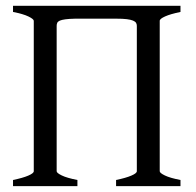

<svg xmlns="http://www.w3.org/2000/svg" viewBox="-20 -635 670 655"><path d="M24.4 0V-21Q57.6 -27.8 76.4 -35.9Q95.2 -43.9 95.2 -50.8V-564Q95.2 -569.8 77.4 -578.6Q59.6 -587.4 24.4 -594.2V-615.2H595.7V-594.2Q562 -587.4 543.5 -579.1Q524.9 -570.8 524.9 -564V-50.8Q524.9 -44.9 542.5 -36.4Q560.1 -27.8 595.7 -21V0H376V-21Q409.2 -27.8 428 -35.9Q446.8 -43.9 446.8 -50.8V-546.9Q446.8 -552.7 444.1 -557.1Q441.4 -561.5 433.8 -564.7Q426.3 -567.9 412.6 -569.6Q398.9 -571.3 376.5 -571.3H236.3Q215.3 -570.8 202.9 -569.1Q190.4 -567.4 183.8 -564.5Q177.2 -561.5 175.3 -557.1Q173.3 -552.7 173.3 -546.9V-50.8Q173.3 -44.9 190.9 -36.4Q208.5 -27.8 244.1 -21V0Z"/></svg>

Font: Gentium
Style: Regular
Weight: 400
Designer: J. Victor Gaultney
Version: Version 1.03; 2011; OFL 1.1 release